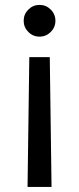

<svg xmlns="http://www.w3.org/2000/svg" viewBox="-20 -568 318 773"><path d="M187.5 184.7 180.4 -338.1H98L90.9 184.7ZM139.2 -548.3Q112.9 -548.3 94.1 -529.5Q75.3 -510.7 75.3 -484.4Q75.3 -458.1 94.1 -439.3Q112.9 -420.5 139.2 -420.5Q165.5 -420.5 184.3 -439.3Q203.1 -458.1 203.1 -484.4Q203.1 -510.7 184.3 -529.5Q165.5 -548.3 139.2 -548.3Z"/></svg>

Font: Inter UI
Style: Regular
Weight: 400
Designer: Rasmus Andersson
Foundry: rsms
Version: 3.2;8d6f07862